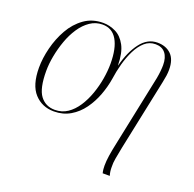

<svg xmlns="http://www.w3.org/2000/svg" viewBox="-136 -686 1079 1066"><g transform="rotate(20 404.0 -153.0)"><path d="M579 240Q576 228 575 217Q574 206 574 196Q574 169 579 136Q584 103 594 57L681 -361Q685 -383 687 -403.5Q689 -424 689 -439Q689 -484 669 -509Q649 -534 611 -534Q574 -534 547 -510Q520 -486 500.5 -447Q481 -408 468.5 -362Q456 -316 450 -272Q442 -222 423.5 -172.5Q405 -123 375 -81.5Q345 -40 302.5 -15Q260 10 206 10Q136 10 91 -39Q46 -88 46 -191Q46 -246 61.5 -308Q77 -370 107.5 -424Q138 -478 185.5 -512Q233 -546 297 -546Q335 -546 371 -528.5Q407 -511 430 -468.5Q453 -426 454 -352H455Q477 -438 518 -492Q559 -546 618 -546Q668 -546 698.5 -516.5Q729 -487 729 -426Q729 -409 726.5 -391Q724 -373 719 -350L631 70Q623 111 618 138.5Q613 166 614 191Q614 218 621 240ZM208 0Q250 0 282.5 -22Q315 -44 339.5 -81.5Q364 -119 380 -164.5Q396 -210 404 -257Q412 -304 412 -346Q412 -437 383 -486.5Q354 -536 297 -536Q257 -536 224 -513.5Q191 -491 166 -453.5Q141 -416 124.5 -370Q108 -324 99 -276.5Q90 -229 90 -187Q90 -84 121.5 -42Q153 0 208 0Z"/></g></svg>

Font: Noto Serif Display ExtraLight
Style: Italic
Weight: 200
Italic angle: -12°
Designer: Monotype Design Team
Foundry: Monotype Imaging Inc.
Version: Version 2.009